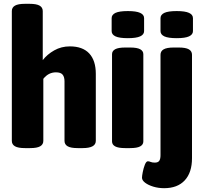

<svg xmlns="http://www.w3.org/2000/svg" viewBox="-20 -774 1066 1006"><path d="M111 2Q75 2 58.5 -7.5Q42 -17 42 -36V-716Q42 -735 58.5 -744.5Q75 -754 111 -754H135Q171 -754 187.5 -744.5Q204 -735 204 -716V-459Q227 -489 264 -510Q301 -531 346 -531Q413 -531 447.5 -494Q482 -457 482 -387V-36Q482 2 413 2H387Q351 2 334.5 -7.5Q318 -17 318 -36V-348Q318 -371 308 -383Q298 -395 273 -395Q234 -395 207 -361V-36Q207 -17 190.5 -7.5Q174 2 138 2Z M636 2Q600 2 583.5 -7Q567 -16 567 -33V-490Q567 -507 583.5 -516Q600 -525 636 -525H662Q698 -525 714.5 -516Q731 -507 731 -490V-33Q731 -16 714.5 -7Q698 2 662 2ZM650 -574Q605 -574 585 -583.5Q565 -593 565 -611V-679Q565 -697 585 -706.5Q605 -716 650 -716Q694 -716 714.5 -706.5Q735 -697 735 -679V-611Q735 -593 714.5 -583.5Q694 -574 650 -574Z M840 212Q810 212 783.5 204Q757 196 740.5 183.5Q724 171 724 157Q724 148 728 127.5Q732 107 739 89Q746 71 755 71Q761 71 769.5 74.5Q778 78 791 78Q808 78 814.5 68.5Q821 59 821 39V-487Q821 -506 837.5 -515.5Q854 -525 890 -525H917Q953 -525 969.5 -515.5Q986 -506 986 -487V55Q986 130 948 171Q910 212 840 212ZM906 -574Q861 -574 841 -583.5Q821 -593 821 -611V-679Q821 -697 841 -706.5Q861 -716 906 -716Q950 -716 970.5 -706.5Q991 -697 991 -679V-611Q991 -593 970.5 -583.5Q950 -574 906 -574Z"/></svg>

Font: Asap Semi Condensed ExtraBold
Style: Regular
Weight: 800
Width: 4
Designer: Pablo Cosgaya
Foundry: Omnibus-Type
Version: Version 3.001; ttfautohint (v1.8.4.7-5d5b)